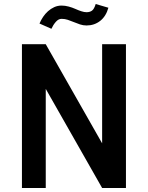

<svg xmlns="http://www.w3.org/2000/svg" viewBox="-20 -941 739 961"><path d="M610.4 -719.7V0H491.2L209 -496.1V0H89.8V-719.7H209L491.2 -223.6V-719.7ZM177.7 -823.2Q184.6 -839.8 195.3 -856Q206.1 -872.1 220.2 -884.8Q234.4 -897.5 251.5 -905.3Q268.6 -913.1 288.1 -913.1Q305.7 -913.1 323.7 -908.2Q341.8 -903.3 356.9 -896.5Q372.1 -889.6 386.7 -884.8Q401.4 -879.9 413.1 -879.9Q429.7 -879.9 440.4 -887.7Q451.2 -895.5 459 -920.9L522.5 -902.3Q510.7 -859.4 481.4 -836.4Q452.1 -813.5 413.1 -813.5Q396.5 -813.5 380.4 -818.8Q364.3 -824.2 349.1 -830.6Q334 -836.9 319.3 -841.8Q304.7 -846.7 288.1 -846.7Q272.5 -846.7 259.3 -831.5Q246.1 -816.4 237.3 -796.9Z"/></svg>

Font: Allerta
Style: Medium
Weight: 500
Designer: Matt McInerney
Foundry: Matt McInerney
Version: Version 1.0